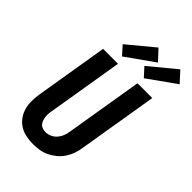

<svg xmlns="http://www.w3.org/2000/svg" viewBox="-286 -1101 1220 1220"><g transform="rotate(45 323.5 -491.0)"><path d="M257 8Q224 8 192.5 1.5Q161 -5 135.5 -21Q110 -37 92 -62Q74 -87 65.5 -117Q57 -147 57.5 -179.5Q58 -212 63 -245L144 -735H278L194 -227Q191 -213 190 -198.5Q189 -184 190.5 -170.5Q192 -157 196.5 -144Q201 -131 209.5 -121Q218 -111 231.5 -106.5Q245 -102 259 -102Q279 -102 299.5 -111Q320 -120 334.5 -137Q349 -154 356.5 -174Q364 -194 367 -215L453 -735H586L497 -197Q493 -169 483.5 -142Q474 -115 457.5 -90Q441 -65 417.5 -45.5Q394 -26 367.5 -13.5Q341 -1 313 3.5Q285 8 257 8ZM459 -786 406 -844 583 -990 647 -920ZM263 -786 211 -844 387 -990 452 -920Z"/></g></svg>

Font: Iosevka SS04 XBd Ex
Style: Italic
Weight: 800
Width: 7
Italic angle: -9°
Monospace: yes
Designer: Belleve Invis
Foundry: Belleve Invis
Version: Version 19.0.0; ttfautohint (v1.8.4)